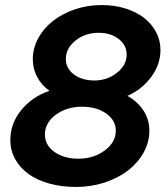

<svg xmlns="http://www.w3.org/2000/svg" viewBox="-20 -730 661 761"><path d="M281 11Q224 11 175.5 -2.5Q127 -16 93 -40.5Q59 -65 40 -99.5Q21 -134 21 -175Q21 -241 64.5 -294Q108 -347 176 -370Q145 -392 127.5 -424.5Q110 -457 110 -495Q110 -539 131.5 -578.5Q153 -618 190 -647Q227 -676 277 -693Q327 -710 383 -710Q434 -710 477 -696.5Q520 -683 550.5 -659.5Q581 -636 598.5 -603Q616 -570 616 -532Q616 -474 579 -424.5Q542 -375 485 -350Q525 -328 548.5 -292Q572 -256 572 -212Q572 -166 549 -125Q526 -84 487 -54Q448 -24 394.5 -6.5Q341 11 281 11ZM354 -411Q405 -411 443.5 -441.5Q482 -472 482 -514Q482 -551 450.5 -575.5Q419 -600 371 -600Q318 -600 279.5 -569.5Q241 -539 241 -496Q241 -459 273 -435Q305 -411 354 -411ZM291 -101Q351 -101 395 -133.5Q439 -166 439 -212Q439 -253 401 -280Q363 -307 305 -307Q244 -307 201 -275Q158 -243 158 -197Q158 -155 195.5 -128Q233 -101 291 -101Z"/></svg>

Font: Red Hat Display
Style: Bold Italic
Weight: 700
Italic angle: -12°
Designer: Pentagram / MCKL
Foundry: Pentagram / MCKL
Version: Version 1.003; Red Hat Display Bold Italic